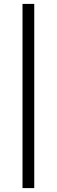

<svg xmlns="http://www.w3.org/2000/svg" viewBox="-20 -749 290 981"><path d="M95 -729H155V212H95Z"/></svg>

Font: ColatingCofangSans
Style: Regular
Weight: 400
Foundry: GNU
Version: Version 412.227;June 27, 2022;FontCreator 11.0.0.2412 32-bit